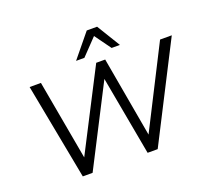

<svg xmlns="http://www.w3.org/2000/svg" viewBox="-151 -1131 1452 1325"><g transform="rotate(-20 575.0 -468.5)"><path d="M240 0 106 -705H189L294 -120L595 -705H661L765 -116L1064 -705H1150L790 0H716L610 -581L312 0ZM469 -765 610 -937H686L791 -765H730L644 -884L530 -765Z"/></g></svg>

Font: Mulish
Style: Italic
Weight: 400
Italic angle: -9°
Designer: Vernon Adams
Foundry: Vernon Adams
Version: Version 3.603; ttfautohint (v1.8.3)